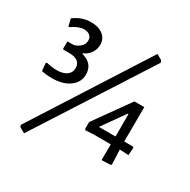

<svg xmlns="http://www.w3.org/2000/svg" viewBox="-170 -839 1079 1090"><g transform="rotate(30 369.5 -293.5)"><path d="M126 91 598 -644 592 -658 557 -678 86 59 91 71ZM220.5 -290.5C249.5 -311.5 264 -339.3 264 -374C264 -421.3 238.7 -451.7 188 -465V-469C208.7 -478.3 224.2 -491.3 234.5 -508C244.8 -524.7 250 -542 250 -560C250 -586 240.2 -606.8 220.5 -622.5C200.8 -638.2 174.7 -646 142 -646C101.3 -646 64 -633 30 -607L41 -560H48C78 -580.7 104.3 -591 127 -591C143 -591 155.7 -587.2 165 -579.5C174.3 -571.8 179 -561 179 -547C179 -529.7 171.5 -514.8 156.5 -502.5C141.5 -490.2 125.7 -484 109 -484H79L78 -437L82 -432H125C171.7 -430.7 195 -411.7 195 -375C195 -355.7 187.2 -340.3 171.5 -329C155.8 -317.7 134.3 -312 107 -312C85.7 -312 63 -315 39 -321L33 -316L38 -266C57.3 -261.3 80 -259 106 -259C153.3 -259 191.5 -269.5 220.5 -290.5ZM643 -101 701 -98 705 -147 700 -153H642L643 -379H578L414 -149V-105L419 -98L470 -101H584L583 -1L587 3L643 0L647 -6ZM585 -153H476L580 -300H585Z"/></g></svg>

Font: Alegreya Sans
Style: Regular
Weight: 400
Designer: Juan Pablo del Peral
Foundry: Huerta Tipografica
Version: Version 1.000;PS 001.000;hotconv 1.0.70;makeotf.lib2.5.58329